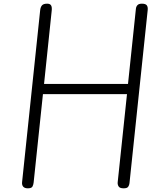

<svg xmlns="http://www.w3.org/2000/svg" viewBox="-20 -1024 914 1044"><path d="M131.5 0Q114 0 106.2 -9Q98.5 -18 100 -33L198.5 -969Q200.5 -986 208.5 -995Q216.5 -1004 236.5 -1004Q252.5 -1004 258 -994.2Q263.5 -984.5 261 -964.5L219.5 -567.5H676L719 -976.5Q720 -987.5 727.2 -995.8Q734.5 -1004 751.5 -1004Q771.5 -1004 778.2 -995Q785 -986 783 -968.5L684 -27.5Q683 -17.5 677.2 -8.8Q671.5 0 652.5 0Q631 0 624.8 -10.5Q618.5 -21 620 -33.5L670.5 -512H213.5L163 -32.5Q162 -21 157 -10.5Q152 0 131.5 0Z"/></svg>

Font: Edu SA Hand
Style: Regular
Weight: 400
Designer: Tina and Corey Anderson, Eben Sorkin, Mirko Velimirovic
Foundry: Google for Education
Version: Version 2.000